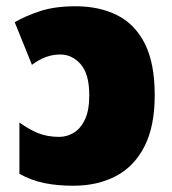

<svg xmlns="http://www.w3.org/2000/svg" viewBox="-20 -583 549 613"><path d="M221 -563Q297 -563 354 -534.5Q411 -506 442.5 -443.5Q474 -381 474 -279Q474 -180 441.5 -116Q409 -52 350.5 -21Q292 10 214 10Q163 10 121.5 1.5Q80 -7 42 -28V-192Q72 -170 101.5 -158Q131 -146 169 -146Q194 -146 216 -159.5Q238 -173 251.5 -202Q265 -231 265 -279Q265 -347 237.5 -378Q210 -409 173 -409Q148 -409 125.5 -400.5Q103 -392 82 -376L27 -512Q59 -531 106.5 -547Q154 -563 221 -563Z"/></svg>

Font: Noto Sans Display Black
Style: Regular
Weight: 900
Designer: Monotype Design Team
Foundry: Monotype Imaging Inc.
Version: Version 2.003